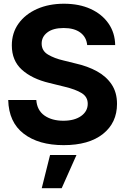

<svg xmlns="http://www.w3.org/2000/svg" viewBox="-20 -757 662 1015"><path d="M316.4 10.3Q184.1 10.3 105.2 -50.3Q26.4 -110.8 23.4 -228.5H171.9Q175.8 -173.8 215.1 -146.2Q254.4 -118.7 314.9 -118.7Q373.5 -118.7 408.7 -143.6Q443.8 -168.5 443.8 -208.5Q443.8 -245.1 411.6 -264.9Q379.4 -284.7 320.3 -298.8L240.7 -318.4Q148.9 -340.3 95.7 -388.4Q42.5 -436.5 42.5 -517.1Q42.5 -583 78.1 -632.6Q113.8 -682.1 176 -709.7Q238.3 -737.3 318.4 -737.3Q398.9 -737.3 459.5 -709.5Q520 -681.6 554 -632.3Q587.9 -583 588.9 -518.6H440.9Q437 -561 404.5 -585Q372.1 -608.9 316.9 -608.9Q260.7 -608.9 230.5 -585.7Q200.2 -562.5 200.2 -526.9Q200.2 -488.3 234.1 -468.3Q268.1 -448.2 314.9 -437.5L379.9 -421.4Q443.4 -407.2 492.7 -380.1Q542 -353 570.3 -310.5Q598.6 -268.1 598.6 -208Q598.6 -107.9 524.2 -48.8Q449.7 10.3 316.4 10.3ZM200.7 237.8 244.6 62.5H384.3L306.2 237.8Z"/></svg>

Font: Inter Tight
Style: Bold
Weight: 700
Designer: Rasmus Andersson
Foundry: rsms
Version: Version 3.004; ttfautohint (v1.8.4.7-5d5b)